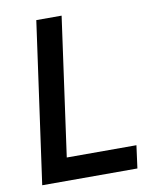

<svg xmlns="http://www.w3.org/2000/svg" viewBox="-84 -809 708 874"><g transform="rotate(-10 270.0 -372.5)"><path d="M40 0 144 -745H261L172 -105H494L480 0Z"/></g></svg>

Font: Plus Jakarta Sans SemiBold
Style: Italic
Weight: 600
Italic angle: -8°
Designer: Gumpita Rahayu
Foundry: Tokotype
Version: Version 2.071; ttfautohint (v1.8.4.7-5d5b);gftools[0.9.29]